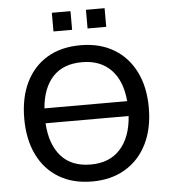

<svg xmlns="http://www.w3.org/2000/svg" viewBox="-60 -952 898 1015"><g transform="rotate(-5 389.5 -444.5)"><path d="M59 -353Q59 -464 98.5 -545Q138 -626 211.5 -670Q285 -714 389 -714Q490 -714 564.5 -670Q639 -626 679.5 -545Q720 -464 720 -354Q720 -243 679.5 -161.5Q639 -80 564.5 -35.5Q490 9 389 9Q286 9 212 -35.5Q138 -80 98.5 -161.5Q59 -243 59 -353ZM389 -624Q289 -624 234 -565Q179 -506 170 -398H609Q600 -506 543 -565Q486 -624 389 -624ZM389 -81Q488 -81 545 -143.5Q602 -206 610 -319H169Q176 -206 231.5 -143.5Q287 -81 389 -81ZM434 -799V-898H533V-799ZM253 -799V-898H352V-799Z"/></g></svg>

Font: Mulish SemiBold
Style: Regular
Weight: 600
Designer: Vernon Adams
Foundry: Vernon Adams
Version: Version 3.603; ttfautohint (v1.8.3)